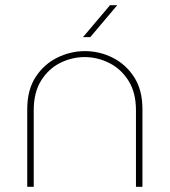

<svg xmlns="http://www.w3.org/2000/svg" viewBox="-20 -720 654 740"><path d="M85 0V-299Q85 -374 117.5 -423.5Q150 -473 201 -498Q252 -523 307 -523Q363 -523 413.5 -498Q464 -473 496.5 -423.5Q529 -374 529 -299V0H504V-295Q504 -363 475.5 -408.5Q447 -454 401.5 -477Q356 -500 306 -500Q257 -500 212 -477.5Q167 -455 138.5 -409.5Q110 -364 110 -295V0ZM300 -577 404 -700H432L328 -577Z"/></svg>

Font: MuseoModerno Thin Thin
Style: Regular
Weight: 250
Version: Version 1.003